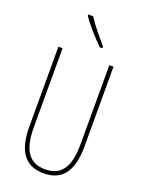

<svg xmlns="http://www.w3.org/2000/svg" viewBox="-175 -1030 836 1120"><g transform="rotate(20 243.0 -470.0)"><path d="M202 -950H171V-943C204 -892 262 -831 300 -793H316V-804C277 -850 237 -895 202 -950ZM414 -217V-714H388V-221C388 -63 328 -15 243 -15C152 -15 98 -71 98 -221V-714H72V-217C72 -59 133 10 243 10C338 10 414 -42 414 -217Z"/></g></svg>

Font: Noto Sans Sinhala ExtraCondensed Thin
Style: Regular
Weight: 100
Width: 2
Designer: Jelle Bosma - Monotype Design Team
Foundry: Monotype Imaging Inc.
Version: Version 2.006